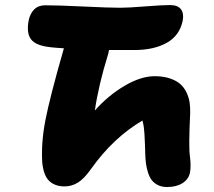

<svg xmlns="http://www.w3.org/2000/svg" viewBox="-20 -731 849 763"><path d="M644 12.2Q623.5 12.2 608.4 4.9Q593.3 -2.4 583.7 -14.4Q574.2 -26.4 568.4 -44.7Q562.5 -63 560.1 -81.3Q557.6 -99.6 557.1 -123Q557.1 -127.4 556.6 -141.6Q556.2 -155.8 555.9 -160.2Q555.7 -164.6 555.2 -175.8Q554.7 -187 554.4 -191.7Q554.2 -196.3 553.5 -205.1Q552.7 -213.9 552.2 -218.8Q551.8 -223.6 550.8 -230.2Q549.8 -236.8 548.6 -241.9Q547.4 -247.1 545.9 -252Q430.7 -184.1 342.8 -61Q314.5 -20.5 289.6 -5.4Q264.6 9.8 236.8 9.8Q199.2 9.8 176.3 -11.2Q153.3 -32.2 147.9 -85Q143.1 -163.1 160.2 -252.2Q177.2 -341.3 233.9 -539.1Q200.7 -541 184.1 -543Q123.5 -548.8 103.8 -574.2Q84 -599.6 94.2 -650.9Q99.6 -677.2 116 -693.6Q132.3 -710 159.2 -710Q210.9 -710 312 -705.1Q413.1 -700.2 458 -700.2Q490.2 -700.2 557.4 -705.6Q624.5 -710.9 655.8 -710.9Q686.5 -710.9 699 -694.3Q711.4 -677.7 706.1 -648.9Q693.8 -589.4 642.6 -560.8Q591.3 -532.2 514.2 -532.2H413.1Q411.1 -519.5 409.2 -514.2Q371.6 -392.6 356.9 -292Q411.6 -353 476.1 -390.6Q540.5 -428.2 594.2 -428.2Q628.9 -428.2 655 -419.4Q681.2 -410.6 696.5 -397Q711.9 -383.3 721.2 -363.5Q730.5 -343.8 733.4 -324.5Q736.3 -305.2 735.8 -283.2Q729 -142.1 734.9 -108.9Q739.7 -70.3 734.9 -44.9Q729.5 -18.6 705.3 -3.2Q681.2 12.2 644 12.2Z"/></svg>

Font: Shantell Sans Normal
Style: Italic
Weight: 800
Italic angle: -11.31°
Designer: Stephen Nixon, Anya Danilova, Shantell Martin
Foundry: Arrow Type
Version: Version 1.006;[559af2be0]